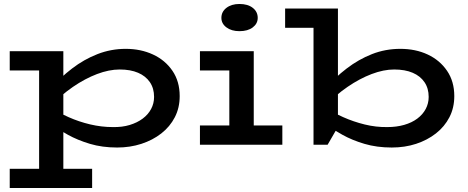

<svg xmlns="http://www.w3.org/2000/svg" viewBox="-20 -729 2358 967"><path d="M570 14Q495 14 433 -4.5Q371 -23 321.5 -50.5Q272 -78 235 -104V-188Q274 -162 325.5 -139Q377 -116 434 -102.5Q491 -89 548 -89Q595 -88 633 -99.5Q671 -111 698.5 -131.5Q726 -152 741 -180Q756 -208 756 -241Q756 -284 735 -315Q714 -346 675.5 -362.5Q637 -379 583 -379Q529 -379 468.5 -356Q408 -333 347.5 -291.5Q287 -250 233 -193V-281Q283 -338 343 -384Q403 -430 471 -456.5Q539 -483 613 -483Q689 -483 750.5 -454.5Q812 -426 848.5 -372.5Q885 -319 885 -245Q885 -186 860.5 -138.5Q836 -91 792.5 -57Q749 -23 692 -4.5Q635 14 570 14ZM29 218V121H444V218ZM177 191V-471H299V191ZM29 -374V-471H292V-374Z M1135 -30V-471H1258V-30ZM987 0V-97H1402V0ZM987 -374V-471H1226V-374ZM1186 -572Q1146 -572 1120.5 -591Q1095 -610 1095 -639Q1095 -670 1120.5 -689.5Q1146 -709 1186 -709Q1228 -709 1253 -689.5Q1278 -670 1278 -639Q1278 -610 1253 -591Q1228 -572 1186 -572Z M1416 -589V-686H1668V-589ZM1996 -483Q2073 -483 2134 -454.5Q2195 -426 2231.5 -372.5Q2268 -319 2268 -245Q2268 -186 2243.5 -138.5Q2219 -91 2175.5 -57Q2132 -23 2075.5 -4.5Q2019 14 1953 14Q1878 14 1815.5 -4.5Q1753 -23 1704 -50.5Q1655 -78 1617 -104V-188Q1657 -162 1708.5 -139Q1760 -116 1817 -102Q1874 -88 1931 -89Q1977 -89 2015.5 -100Q2054 -111 2081.5 -131.5Q2109 -152 2124 -180Q2139 -208 2139 -241Q2139 -284 2118 -315Q2097 -346 2058.5 -362.5Q2020 -379 1965 -379Q1912 -379 1851.5 -356Q1791 -333 1730.5 -291.5Q1670 -250 1616 -193V-281Q1666 -338 1726 -384Q1786 -430 1853.5 -456.5Q1921 -483 1996 -483ZM1559 0V-686H1682V-90L1630 0Z"/></svg>

Font: BioRhyme SemiExpanded SemiBold
Style: Regular
Weight: 600
Width: 6
Designer: Aoife Mooney
Foundry: Aoife Mooney Type
Version: Version 1.600;gftools[0.9.33]